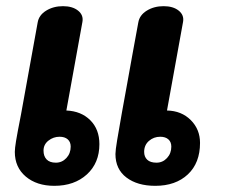

<svg xmlns="http://www.w3.org/2000/svg" viewBox="-20 -598 737 622"><path d="M302 -131Q302 -70 261.5 -33Q221 4 156 4Q99 4 63.5 -26Q28 -56 28 -106Q28 -117 32 -141.5Q36 -166 48 -227L102 -525Q106 -549 129.5 -563.5Q153 -578 184 -578Q215 -578 233 -563.5Q251 -549 247 -527L195 -240Q243 -238 272.5 -208.5Q302 -179 302 -131ZM628 -135Q628 -70 588.5 -33Q549 4 483 4Q425 4 389.5 -23Q354 -50 354 -99Q354 -111 359.5 -144Q365 -177 375 -233.5Q385 -290 392 -327Q400 -372 409 -421.5Q418 -471 428 -525Q432 -549 455.5 -563.5Q479 -578 510 -578Q541 -578 559 -563.5Q577 -549 573 -527L521 -240Q568 -239 598 -209Q628 -179 628 -135ZM209 -123Q209 -138 199.5 -146.5Q190 -155 173 -155Q153 -155 137 -142.5Q121 -130 121 -110Q121 -92 131 -81.5Q141 -71 161 -71Q181 -71 195 -86Q209 -101 209 -123ZM535 -123Q535 -138 525.5 -146.5Q516 -155 499 -155Q478 -155 462.5 -141.5Q447 -128 447 -106Q447 -90 457 -80.5Q467 -71 487 -71Q507 -71 521 -86Q535 -101 535 -123Z"/></svg>

Font: Mali
Style: Bold Italic
Weight: 700
Italic angle: -10°
Version: Version 1.000; ttfautohint (v1.6)